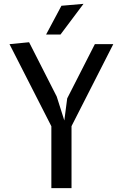

<svg xmlns="http://www.w3.org/2000/svg" viewBox="-20 -980 640 1000"><path d="M330 -467.5 474 -750H570L352.5 -323V0H247.5V-322.5L29.5 -750L131.5 -760L275.5 -477L315 -352.5ZM300 -950 415 -960 295 -800H220Z"/></svg>

Font: B612
Style: Regular
Weight: 400
Designer: Nicolas Chauveau, Thomas Paillot, Jonathan Favre-Lamarine, Jean-Luc Vinot
Foundry: AIRBUS
Version: Version 1.008